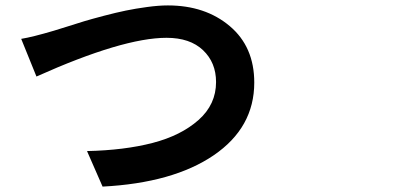

<svg xmlns="http://www.w3.org/2000/svg" viewBox="-20 -692 1540 712"><path d="M58.6 -547.9Q100.6 -554.7 179.7 -578.1Q187.5 -580.1 227.1 -592.8Q266.6 -605.5 292.5 -613.3Q318.4 -621.1 364.7 -633.3Q411.1 -645.5 446.8 -652.8Q482.4 -660.2 525.4 -666Q568.4 -671.9 602.5 -671.9Q741.2 -671.9 832 -595.2Q922.9 -518.6 922.9 -385.7Q922.9 -218.8 772.5 -116.2Q622.1 -13.7 360.4 0L302.7 -131.8Q441.4 -134.8 546.4 -162.1Q651.4 -189.5 716.3 -247.1Q781.2 -304.7 781.2 -387.7Q781.2 -460 732.9 -505.9Q684.6 -551.8 597.7 -551.8Q435.5 -551.8 115.2 -408.2Z"/></svg>

Font: Bpmf Zihi Sans Bold
Style: Bold
Weight: 700
Foundry: But Ko
Version: Version 1.320